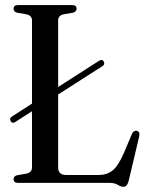

<svg xmlns="http://www.w3.org/2000/svg" viewBox="-20 -720 583 756"><path d="M22 -243.5Q16 -254.5 27.5 -261.5L106 -312V-639.5Q106 -658.5 85 -663.5L47 -670Q33.5 -674 33.5 -685.5Q33.5 -700 50.5 -700H264.5Q281.5 -700 281.5 -685.5Q281.5 -674 267.5 -670L229.5 -663.5Q209 -658.5 209 -639.5V-377.5L370.5 -481Q383 -488.5 388.5 -477.5Q394.5 -466 382.5 -459L209 -348V-60.5Q209 -31 240.5 -31H369Q401 -31 423.2 -48.8Q445.5 -66.5 468 -118L499 -191.5Q505.5 -207 518.5 -205Q532.5 -201.5 528 -182.5L486.5 -7.5Q480.5 15.5 466.5 15.5Q456 15.5 443.8 7.8Q431.5 0 410 0H50.5Q33.5 0 33.5 -14.5Q33.5 -26 47 -30L85 -36.5Q106 -41.5 106 -60.5V-282L39 -239Q28 -232 22 -243.5Z"/></svg>

Font: Fraunces 144pt Soft
Style: Regular
Weight: 400
Version: Version 1.000;[0bf87f6ff]